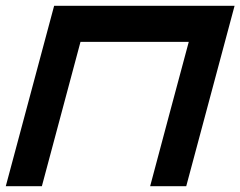

<svg xmlns="http://www.w3.org/2000/svg" viewBox="-20 -645 832 665"><path d="M500 0H625Q652.8 -104 708.7 -312.3Q764.6 -520.5 792.5 -625H167.5Q139.6 -520.5 83.7 -312.3Q27.8 -104 0 0H125Q147 -83 191.9 -250Q236.8 -417 258.8 -500H633.8Q611.3 -417 566.7 -250Q522 -83 500 0Z"/></svg>

Font: Faithful 32x
Style: Oblique
Weight: 400
Foundry: Faithful Resource Pack
Version: Version 1.0; January 27, 2023